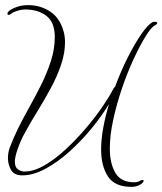

<svg xmlns="http://www.w3.org/2000/svg" viewBox="-20 -656 634 750"><path d="M494 74Q428 74 401.5 33Q375 -8 375 -72Q375 -112 383.5 -158Q392 -204 406 -250Q379 -205 339 -156Q299 -107 252.5 -65Q206 -23 158 3Q110 29 67 29Q35 29 23 7.5Q11 -14 11 -38Q11 -60 18 -79Q31 -114 49.5 -152Q68 -190 90 -229Q116 -275 139.5 -322Q163 -369 178.5 -416.5Q194 -464 194 -512Q194 -568 162 -593.5Q130 -619 77 -619Q64 -619 48 -614Q32 -609 26 -604Q19 -598 14 -598Q9 -598 9 -603Q9 -607 15 -613Q24 -621 44.5 -628.5Q65 -636 90 -636Q137 -636 175 -611.5Q213 -587 228 -535Q234 -514 234 -491Q234 -449 218.5 -403Q203 -357 178 -311Q153 -265 126 -221Q102 -182 80 -142.5Q58 -103 47 -68Q43 -56 40.5 -44.5Q38 -33 38 -25Q38 -3 50 5.5Q62 14 76 14Q112 14 153.5 -10Q195 -34 236.5 -72.5Q278 -111 315 -154.5Q352 -198 379 -237.5Q406 -277 419 -302Q425 -315 429 -316Q452 -378 479 -431.5Q506 -485 531.5 -522Q557 -559 575 -569Q578 -571 584 -571Q594 -571 594 -566Q594 -561 585 -557Q571 -550 549 -514.5Q527 -479 502.5 -426.5Q478 -374 457 -312.5Q436 -251 422.5 -189.5Q409 -128 409 -76Q409 -18 430.5 19Q452 56 504 56Q516 56 526 51H525Q532 47 537 47Q541 47 541 50Q541 56 531 63Q515 74 494 74Z"/></svg>

Font: Fuggles
Style: Regular
Weight: 400
Designer: Rob Leuschke
Foundry: Robert E. Leuschke
Version: Version 1.100; ttfautohint (v1.8.3)